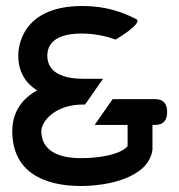

<svg xmlns="http://www.w3.org/2000/svg" viewBox="-20 -610 596 641"><path d="M21 -172C21 -39 122 11 250 11C339 11 476 -16 489 -110V-193H498C526 -193 538 -209 538 -236C538 -262 527 -279 498 -279H356L296 -193H406V-122C383 -95 316 -82 250 -82C167 -82 118 -112 118 -173C118 -203 162 -261 257 -261H264L324 -347H257C194 -347 138 -366 138 -424C138 -475 182 -498 252 -498C298 -498 334 -489 366 -478C367 -478 459 -533 435 -546C389 -570 332 -590 255 -590C51 -590 41 -451 41 -425C41 -369 66 -332 104 -308C57 -283 21 -239 21 -172Z"/></svg>

Font: Charger Sport
Style: BdExt
Weight: 700
Designer: Jasper
Foundry: Cannot Into Space Fonts
Version: Version 1.1